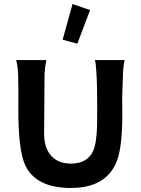

<svg xmlns="http://www.w3.org/2000/svg" viewBox="-20 -922 699 953"><path d="M340 -902 427 -872 364 -705 291 -725ZM451 -624H599Q591 -598 590 -541Q585 -434 587 -395Q590 -195 559 -120Q506 11 332 11Q160 11 106 -100Q70 -176 71 -384Q72 -495 70 -554Q67 -602 60 -624H210Q203 -591 201 -553Q199 -307 199 -257Q199 -189 233.5 -149.5Q268 -110 333 -110Q413 -110 442 -172Q460 -212 462 -302Q464 -514 457 -581Q456 -607 451 -624Z"/></svg>

Font: GFS Neohellenic Rg
Style: Bold
Weight: 700
Designer: Designed by Takis Katsoulidis and George D. Matthiopoulos.
Foundry: Designed by Takis Katsoulidis and George D. Matthiopoulos.
Version: Version 1.0